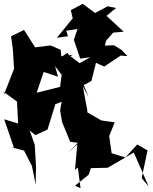

<svg xmlns="http://www.w3.org/2000/svg" viewBox="-43 -935 801 1006"><path d="M700 -1 702 -15 730 -147 676 -178 614 -110 542 -132 529 -222 558 -294 488 -304 415 -346 414 -359 391 -482 421 -426 396 -489 436 -511 460 -606 503 -586 597 -649 563 -646 625 -641 593 -674 554 -698 483 -695 469 -676 423 -694 486 -664C448 -645 410 -625 374 -604L319 -646L310 -658L233 -605L280 -543L272 -480L149 -449L186 -558L261 -533L243 -597L339 -648L278 -640L275 -674L222 -697L141 -687L83 -778L15 -745L24 -680L32 -555V-578L-22 -440L-23 -453L46 -403L52 -288L-21 -310L30 -161L2 -167L83 -146L124 -66L144 32L145 -31L146 -57L139 -177L112 -252L142 -227L206 -256L247 -389L280 -402L272 -357L282 -296L325 -192L365 -187L313 -134L362 -179L350 -45L365 -57L379 51L350 38L422 -20L433 -54L521 -56C567 -83 613 -109 658 -136L736 42ZM304 -774 363 -783 344 -726 377 -628 493 -644 513 -722 550 -764 605 -769 515 -852 565 -893 521 -902 455 -867 391 -915 328 -882 338 -839 255 -737 313 -745Z"/></svg>

Font: Hussar Lance
Style: ExBd
Weight: 700
Foundry: Cannot Into Space Fonts, PlusOne Fonts
Version: Version 2.270